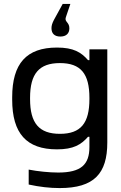

<svg xmlns="http://www.w3.org/2000/svg" viewBox="-20 -751 618 977"><path d="M526 -26V-500H435V-445H428C393 -485 354 -509 270 -509C115 -509 42 -428 42 -256V-244C42 -72 115 9 270 9C354 9 393 -15 428 -55H435V-3C435 87 392 127 276 127C231 127 172 121 126 112V188C181 200 233 206 284 206C459 206 526 132 526 -26ZM133 -247V-253C133 -376 179 -430 285 -430C391 -430 435 -376 435 -253V-247C435 -124 391 -70 285 -70C179 -70 133 -124 133 -247ZM242 -607C242 -581 257 -565 287 -565C317 -565 333 -581 333 -607C333 -639 307 -639 315 -663L338 -731H299L254 -649C245 -631 242 -620 242 -608Z"/></svg>

Font: LT Wave Alt
Style: Regular
Weight: 400
Designer: Daniel Lyons
Version: Version 2.5 (Glyphs App)